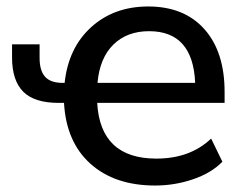

<svg xmlns="http://www.w3.org/2000/svg" viewBox="-20 -569 743 599"><path d="M463.9 9.8Q337.9 9.8 262.2 -58.1Q186.5 -126 179.7 -248H163.1Q86.9 -248 52.2 -283.2Q17.6 -318.4 17.6 -389.6V-430.7H103.5V-388.7Q103.5 -348.6 120.6 -329.6Q137.7 -310.5 174.8 -310.5H181.6Q193.4 -419.9 264.6 -484.4Q335.9 -548.8 442.4 -548.8Q554.7 -548.8 617.7 -478Q680.7 -407.2 680.7 -282.2V-248H283.2Q293 -74.2 467.8 -74.2Q573.2 -74.2 638.7 -136.7L673.8 -64.5Q639.6 -29.3 582.5 -9.8Q525.4 9.8 463.9 9.8ZM284.2 -310.5H588.9Q582 -471.7 445.3 -471.7Q376 -471.7 333.5 -429.7Q291 -387.7 284.2 -310.5Z"/></svg>

Font: Min Sans Medium
Style: Regular
Weight: 500
Designer: Jinseong-Kim, NotoSansCJK, Nunito
Foundry: Jinseong-Kim
Version: Version 1.400;Glyphs 3.1.2 (3151)